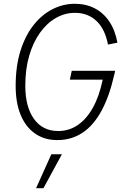

<svg xmlns="http://www.w3.org/2000/svg" viewBox="-20 -731 642 1017"><path d="M284 11Q216 11 166.5 -23Q117 -57 90 -121Q63 -185 63 -276Q63 -381 88.5 -462Q114 -543 158 -598.5Q202 -654 258.5 -682.5Q315 -711 376 -711Q435 -711 481.5 -687Q528 -663 559 -617Q590 -571 602 -505L552 -495Q536 -578 490.5 -620.5Q445 -663 377 -663Q324 -663 276.5 -636Q229 -609 192.5 -558.5Q156 -508 135 -437Q114 -366 114 -277Q114 -165 160 -101Q206 -37 288 -37Q346 -37 392.5 -69Q439 -101 472.5 -161.5Q506 -222 524 -309H350L360 -356H590L585 -334Q559 -220 517 -143Q475 -66 416.5 -27.5Q358 11 284 11ZM171 266 252 86H308L210 266Z"/></svg>

Font: Red Hat Mono
Style: Italic
Weight: 300
Italic angle: -12°
Monospace: yes
Designer: Pentagram, MCKL
Foundry: Pentagram, MCKL
Version: Version 1.023